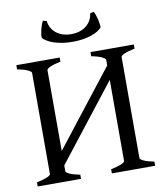

<svg xmlns="http://www.w3.org/2000/svg" viewBox="-89 -885 831 959"><g transform="rotate(-10 327.0 -405.5)"><path d="M322.3 -681.2Q293 -681.2 268.6 -685.3Q244.1 -689.5 225.3 -696Q206.5 -702.6 193.4 -710.9Q180.2 -719.2 173.3 -727.5Q172.4 -733.4 173.8 -744.9Q175.3 -756.3 178.2 -768.8Q181.2 -781.2 185.3 -793Q189.5 -804.7 194.3 -811L212.4 -805.7Q214.4 -786.6 223.1 -771Q231.9 -755.4 246.3 -743.9Q260.7 -732.4 280 -726.3Q299.3 -720.2 322.3 -720.2Q345.2 -720.2 364.5 -726.3Q383.8 -732.4 398.2 -743.9Q412.6 -755.4 421.4 -771Q430.2 -786.6 432.1 -805.7L450.2 -811Q455.1 -804.7 459.2 -793Q463.4 -781.2 466.3 -768.8Q469.2 -756.3 470.7 -744.9Q472.2 -733.4 471.2 -727.5Q464.4 -719.2 451.2 -710.9Q438 -702.6 419.2 -696Q400.4 -689.5 376 -685.3Q351.6 -681.2 322.3 -681.2ZM24.4 0V-21Q57.6 -27.8 76.4 -35.9Q95.2 -43.9 95.2 -50.8V-564Q95.2 -569.8 77.4 -578.6Q59.6 -587.4 24.4 -594.2V-615.2H244.1V-594.2Q210.9 -587.4 192.1 -579.1Q173.3 -570.8 173.3 -564V-153.8L471.2 -535.2V-564Q471.2 -569.8 453.4 -578.6Q435.5 -587.4 400.4 -594.2V-615.2H620.1V-594.2Q586.9 -587.4 568.1 -579.1Q549.3 -570.8 549.3 -564V-50.8Q549.3 -44.9 567.1 -36.4Q585 -27.8 620.1 -21V0H400.4V-21Q433.6 -27.8 452.4 -35.9Q471.2 -43.9 471.2 -50.8V-461.9L173.3 -80.6V-50.8Q173.3 -44.9 190.9 -36.4Q208.5 -27.8 244.1 -21V0Z"/></g></svg>

Font: Gentium
Style: Regular
Weight: 400
Designer: J. Victor Gaultney
Version: Version 1.03; 2011; OFL 1.1 release